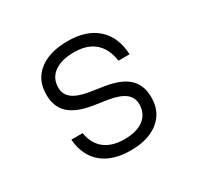

<svg xmlns="http://www.w3.org/2000/svg" viewBox="-135 -767 971 942"><g transform="rotate(-30 350.0 -296.0)"><path d="M190 -178Q200 -115 242 -82Q284 -49 354 -49Q424 -49 463 -79Q502 -109 502 -162Q502 -201 472.5 -224Q443 -247 382 -257L304 -269Q214 -283 172 -322Q130 -361 130 -430Q130 -513 189 -559.5Q248 -606 352 -606Q457 -606 517.5 -552Q578 -498 583 -398H520Q510 -469 467.5 -506Q425 -543 351 -543Q279 -543 238.5 -513.5Q198 -484 198 -430Q198 -392 227.5 -369Q257 -346 318 -336L396 -324Q486 -310 528 -271Q570 -232 570 -162Q570 -107 544 -68Q518 -29 469.5 -7.5Q421 14 354 14Q251 14 192 -36Q133 -86 126 -178Z"/></g></svg>

Font: Martian Mono SemiExpanded ExtraLight
Style: Regular
Weight: 250
Monospace: yes
Version: Version 0.930